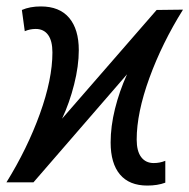

<svg xmlns="http://www.w3.org/2000/svg" viewBox="-30 -567 589 597"><path d="M314 -124Q314 -174 327.5 -228.5Q341 -283 365 -336L74 0H-10Q55 -105 94 -213Q133 -321 133 -404Q133 -440 119.5 -458.5Q106 -477 81 -477Q63 -477 47 -470L38 -536Q63 -547 97 -547Q155 -547 185 -511.5Q215 -476 215 -411Q215 -362 200.5 -304.5Q186 -247 163 -198L457 -536L539 -537Q474 -433 434.5 -324.5Q395 -216 395 -133Q395 -97 409 -78.5Q423 -60 448 -60Q467 -60 484 -67V1Q460 10 428 10Q372 10 343 -24.5Q314 -59 314 -124Z"/></svg>

Font: Noto Sans UI Narrow
Style: Italic
Weight: 400
Width: 4
Italic angle: -12°
Designer: Monotype Design Team
Foundry: Monotype Imaging Inc.
Version: Version 1.001